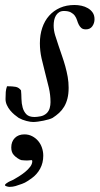

<svg xmlns="http://www.w3.org/2000/svg" viewBox="-45 -478 390 750"><path d="M-23.4 -91.3Q-23.4 -107.9 -22.5 -118.9Q-21.5 -129.9 -17.6 -141.1Q4.4 -141.1 16.6 -138.7Q28.8 -136.2 37.1 -125Q38.6 -109.9 38.8 -91.8Q39.1 -73.7 43.5 -57.9Q47.9 -42 58.1 -31.5Q68.4 -21 89.8 -21Q99.6 -21 113.5 -23.7Q127.4 -26.4 137.7 -36.1Q146 -44.4 149.2 -55.9Q152.3 -67.4 152.3 -78.6Q152.3 -107.4 145.8 -135.5Q139.2 -163.6 131.6 -192.1Q124 -220.7 117.4 -249.8Q110.8 -278.8 110.8 -309.1Q110.8 -341.8 120.1 -369.4Q129.4 -397 147 -416.7Q164.6 -436.5 189.5 -447.5Q214.4 -458.5 246.1 -458.5Q259.3 -458.5 273.2 -455.6Q287.1 -452.6 298.3 -446Q309.6 -439.5 316.9 -429Q324.2 -418.5 324.2 -402.8Q324.2 -387.7 315.7 -375.5Q307.1 -363.3 290.5 -363.3Q278.8 -363.3 272.7 -368.7Q266.6 -374 262.7 -381.8Q258.8 -389.6 255.9 -399.2Q252.9 -408.7 247.3 -416.5Q241.7 -424.3 231.7 -429.7Q221.7 -435.1 204.6 -435.1Q193.4 -435.1 185.5 -429.9Q177.7 -424.8 173.1 -416.7Q168.5 -408.7 166.5 -398.7Q164.6 -388.7 164.6 -378.4Q164.6 -359.9 170.2 -341.1Q175.8 -322.3 183.6 -299.8Q190.4 -279.3 197.5 -259Q204.6 -238.8 210.2 -218.5Q215.8 -198.2 219.5 -177.5Q223.1 -156.7 223.1 -135.3Q223.1 -111.3 218.5 -93.3Q213.9 -75.2 205.6 -61.3Q197.3 -47.4 185.8 -36.9Q174.3 -26.4 160.6 -17.6Q155.3 -14.6 145.5 -11.7Q135.7 -8.8 124.8 -6.6Q113.8 -4.4 103 -2.9Q92.3 -1.5 84.5 -1.5Q80.1 -1.5 73.2 -2.4Q66.4 -3.4 58.6 -5.4Q50.8 -7.3 42.7 -10.5Q34.7 -13.7 27.8 -17.6Q20.5 -22.5 11.5 -30Q2.4 -37.6 -5.4 -47.1Q-13.2 -56.6 -18.3 -67.9Q-23.4 -79.1 -23.4 -91.3ZM-25.4 245.6V245.1Q-25.4 241.7 -19.5 237.8Q-11.7 232.4 -5.6 229.7Q0.5 227.1 4.9 225.1L7.8 223.6Q16.6 218.8 29.1 210.9Q41.5 203.1 53.2 193.6Q64.9 184.1 73 173.3Q81.1 162.6 81.1 151.4Q81.1 147.5 77.6 147.5Q72.8 147.9 68.4 148.4Q64 148.9 59.6 148.9Q54.2 148.9 49.1 148.4Q43.9 147.9 38.6 147.5Q36.1 147 32 145Q27.8 143.1 23.7 140.1Q19.5 137.2 15.6 134Q11.7 130.9 9.8 128.4Q-1 117.7 -1 98.1Q-1 75.2 12.9 61Q26.9 46.9 50.3 46.9Q66.9 46.9 80.6 54Q94.2 61 104 72.5Q113.8 84 118.9 99.1Q124 114.3 124 130.4Q124 158.2 111.8 180.9Q99.6 203.6 77.6 219.2Q69.8 224.1 61.5 230Q53.2 235.8 41 240.2Q26.4 245.6 15.4 248.8Q4.4 252 -7.8 252Q-12.2 252 -18.8 250Q-25.4 248 -25.4 245.6Z"/></svg>

Font: IM FELL French Canon
Style: Italic
Weight: 400
Italic angle: -17°
Designer: Igino Marini
Foundry: Igino Marini
Version: 3.00